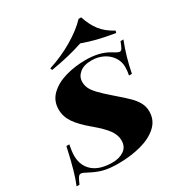

<svg xmlns="http://www.w3.org/2000/svg" viewBox="-234 -996 1081 1150"><g transform="rotate(-30 306.5 -421.0)"><path d="M589 -411H569Q575 -440 575 -467Q575 -505 554 -536Q533 -567 497.5 -584.5Q462 -602 419 -602Q365 -602 336 -577.5Q307 -553 307 -518Q307 -493 317 -472Q327 -451 352.5 -424Q378 -397 429 -353Q485 -305 511 -279Q537 -253 552 -225.5Q567 -198 567 -164Q567 -104 523 -64Q479 -24 407 -5Q335 14 251 14Q194 14 154 4.5Q114 -5 69 -29Q37 -47 25 -47Q14 -47 6 -35Q-2 -23 -15 7H-35Q-19 -31 -3.5 -84.5Q12 -138 33 -233H53Q44 -186 44 -159Q44 -90 90 -49.5Q136 -9 225 -9Q271 -9 303.5 -31Q336 -53 336 -98Q336 -134 311 -169.5Q286 -205 225 -256Q160 -310 131 -353Q102 -396 102 -445Q102 -505 143 -544.5Q184 -584 249.5 -603Q315 -622 390 -622Q482 -622 544 -586Q549 -583 566.5 -572.5Q584 -562 594 -562Q603 -562 610 -574Q617 -586 628 -615H648Q610 -519 589 -411ZM187 -670 182 -684Q271 -712 350 -758.5Q429 -805 477 -856H495Q515 -795 546 -755Q577 -715 634 -684L630 -670Q558 -682 508.5 -694.5Q459 -707 412 -724Q315 -691 187 -670Z"/></g></svg>

Font: Playfair Display SC Black
Style: Italic
Weight: 900
Italic angle: -14°
Designer: Claus Eggers Sørensen
Foundry: Claus Eggers Sørensen
Version: Version 1.200; ttfautohint (v1.6)